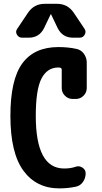

<svg xmlns="http://www.w3.org/2000/svg" viewBox="-20 -990 540 1019"><path d="M385.7 -730.5Q410.2 -725.6 425.3 -704.6Q440.4 -683.6 440.4 -658.2V-522.5Q440.4 -499 423.3 -481.9Q406.2 -464.8 382.8 -464.8H365.2Q341.8 -464.8 324.7 -481.9Q307.6 -499 307.6 -522.5V-620.1Q307.6 -628.9 298.8 -630.9Q295.9 -631.8 290 -631.8Q230.5 -631.8 200.2 -573.2Q169.9 -514.6 169.9 -375Q169.9 -95.7 320.3 -95.7Q356.4 -95.7 382.8 -105.5Q401.4 -111.3 418 -100.1Q434.6 -88.9 434.6 -70.3Q434.6 -44.9 420.4 -24.4Q406.2 -3.9 381.8 1Q339.8 9.8 294.9 9.8Q172.9 9.8 104 -84.5Q35.2 -178.7 35.2 -375Q35.2 -567.4 98.6 -653.8Q162.1 -740.2 290 -740.2Q341.8 -740.2 385.7 -730.5ZM371.1 -922.9 428.7 -836.9Q438.5 -822.3 429.7 -806.2Q420.9 -790 403.3 -790H367.2Q311.5 -790 286.1 -840.8L251 -914.1Q251 -915 250 -915Q249 -915 249 -914.1L213.9 -840.8Q188.5 -790 132.8 -790H96.7Q79.1 -790 69.8 -806.2Q60.5 -822.3 71.3 -836.9L128.9 -922.9Q161.1 -969.7 216.8 -969.7H283.2Q338.9 -969.7 371.1 -922.9Z"/></svg>

Font: Rounded Mgen+ 1mn bold
Style: Bold
Weight: 700
Designer: [Source Han Sans]
Ryoko NISHIZUKA  (kana & ideographs); Paul D. Hunt (Latin, Greek & Cyrillic); Wenlong ZHANG  (bopomofo
Version: Version 1.059.20150602